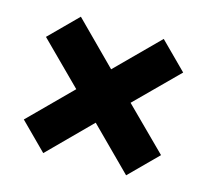

<svg xmlns="http://www.w3.org/2000/svg" viewBox="-82 -698 761 707"><g transform="rotate(15 299.0 -344.5)"><path d="M38.1 -185.1 195.8 -342.8 38.1 -500 143.1 -605 300.8 -446.8 459 -605 560.1 -503.9 401.9 -346.2 560.1 -189 455.1 -84 296.9 -242.2 139.2 -84Z"/></g></svg>

Font: Sora ExtraBold
Style: Regular
Weight: 800
Designer: Jonathan Barnbrook, Julián Moncada
Foundry: Barnbrook Fonts
Version: Version 2.000